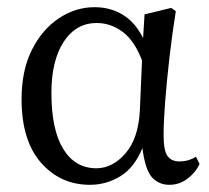

<svg xmlns="http://www.w3.org/2000/svg" viewBox="-20 -501 582 534"><path d="M123 -243Q123 -140 156 -86.5Q189 -33 248 -33Q293 -33 329 -74.5Q365 -116 369 -194L375 -333Q354 -388 321 -412.5Q288 -437 249 -437Q191 -437 157 -384.5Q123 -332 123 -243ZM230 13Q148 13 94 -48.5Q40 -110 40 -225Q40 -305 68.5 -362Q97 -419 143.5 -450Q190 -481 243 -481Q287 -481 321.5 -460Q356 -439 378 -395L382 -461L456 -479L469 -470Q459 -408 451.5 -343Q444 -278 439.5 -220.5Q435 -163 435 -125Q435 -82 446 -67Q457 -52 479 -52Q504 -52 525 -65L535 -45Q524 -21 501.5 -4Q479 13 451 13Q422 13 403 -7.5Q384 -28 376 -89Q354 -35 315 -11Q276 13 230 13Z"/></svg>

Font: Source Serif 4 Subhead
Style: Regular
Weight: 400
Designer: Frank Grießhammer
Foundry: Adobe Systems Incorporated
Version: Version 4.004;hotconv 1.0.117;makeotfexe 2.5.65602